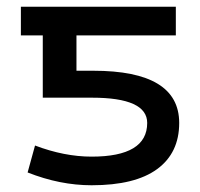

<svg xmlns="http://www.w3.org/2000/svg" viewBox="-20 -540 594 570"><path d="M252 -75Q417 -75 417 -175Q417 -250 253 -250H107V-435H42V-520H502V-435H207V-330H257Q512 -330 512 -175Q512 -86 446.5 -38Q381 10 252 10Q158 10 62 -28L84 -108Q171 -75 252 -75Z"/></svg>

Font: M PLUS 1p Medium
Style: Regular
Weight: 500
Version: Version 1.062